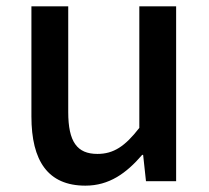

<svg xmlns="http://www.w3.org/2000/svg" viewBox="-20 -571 660 605"><path d="M249 14C324 14 378 -25 428 -83H431L440 0H535V-551H419V-168C374 -110 338 -86 287 -86C223 -86 195 -124 195 -218V-551H79V-204C79 -64 131 14 249 14Z"/></svg>

Font: GenYoGothic2 TW M
Style: Regular
Weight: 500
Version: Version 2.100;PS 2.1;hotconv 16.6.51;makeotf.lib2.5.65220 DE